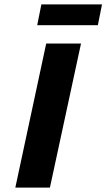

<svg xmlns="http://www.w3.org/2000/svg" viewBox="-20 -857 486 877"><path d="M50 0 191 -658H350L208 0ZM150 -742 169 -837H446L427 -742Z"/></svg>

Font: Ysabeau Infant ExtraBold
Style: Italic
Weight: 800
Italic angle: -12°
Designer: Christian Thalmann (Catharsis Fonts)
Version: Version 2.001;gftools[0.9.30]; featfreeze: ss01,ss02,lnum